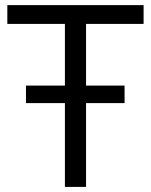

<svg xmlns="http://www.w3.org/2000/svg" viewBox="-20 -734 593 754"><path d="M234.9 -397.9V-640.1H8.8V-713.9H543.9V-640.1H317.9V-397.9H469.2V-329.1H317.9V0H234.9V-329.1H82V-397.9Z"/></svg>

Font: OpenSans
Style: Regular
Weight: 400
Foundry: Ascender Corporation
Version: Version 1.10